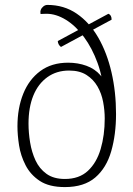

<svg xmlns="http://www.w3.org/2000/svg" viewBox="-20 -749 543 781"><path d="M244 12Q180 12 142 -13Q104 -38 84 -77Q64 -116 57.5 -158Q51 -200 51 -235Q51 -309 74.5 -367.5Q98 -426 144 -460Q190 -494 257 -494Q297 -494 331.5 -481.5Q366 -469 388.5 -443Q411 -417 414 -377L402 -361Q399 -432 377 -492.5Q355 -553 321.5 -598.5Q288 -644 248 -668.5Q208 -693 169 -693Q161 -693 154 -692.5Q147 -692 145 -692Q143 -701 146 -709Q149 -717 156.5 -723Q164 -729 173 -729Q240 -729 292 -693.5Q344 -658 379.5 -596.5Q415 -535 433.5 -455Q452 -375 452 -285Q452 -202 432.5 -134Q413 -66 367.5 -27Q322 12 244 12ZM244 -21Q302 -21 337.5 -54Q373 -87 389.5 -143Q406 -199 406 -267Q406 -300 399.5 -334.5Q393 -369 376.5 -397.5Q360 -426 332 -444Q304 -462 261 -462Q210 -462 172.5 -435Q135 -408 115.5 -360Q96 -312 96 -246Q96 -209 102.5 -169.5Q109 -130 124.5 -96.5Q140 -63 169 -42Q198 -21 244 -21ZM215 -582 421 -693Q434 -688 434 -669L228 -558Q216 -567 215 -582Z"/></svg>

Font: Arima ExtraLight
Style: Regular
Weight: 250
Designer: Joana Correia and Natanael Gama
Foundry: NDISCOVER
Version: Version 1.101;gftools[0.9.23]